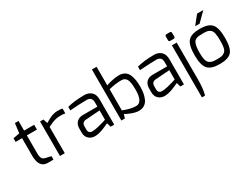

<svg xmlns="http://www.w3.org/2000/svg" viewBox="-78 -1537 3337 2559"><g transform="rotate(-30 1590.5 -257.5)"><path d="M20 -458V-514L119 -532L137 -680H193V-532H348V-458H193V-190Q193 -129 207 -105.5Q221 -82 250 -75Q332 -54 339 -54V-1H251Q119 -1 119 -190V-458Z M438 0V-531H490L512 -464Q517 -467 537.5 -479Q558 -491 564.5 -494.5Q571 -498 589 -507Q607 -516 617.5 -519.5Q628 -523 644.5 -528Q661 -533 677 -535Q693 -537 710 -537Q768 -537 784 -529V-456Q760 -462 710 -462Q672 -462 637.5 -454Q603 -446 582.5 -437Q562 -428 512 -404V0Z M844 -126V-187Q844 -248 879.5 -284Q915 -320 977 -320Q1076 -320 1141 -320Q1168 -320 1183.5 -320Q1199 -320 1199 -320Q1199 -349 1199 -369Q1199 -373 1199 -376Q1199 -379 1199 -381.5Q1199 -384 1199 -385.5Q1199 -387 1199 -387Q1199 -469 1117 -469Q1027 -469 861 -457V-511Q962 -539 1120 -541Q1121 -541 1123 -541Q1189 -541 1231 -502.5Q1273 -464 1273 -387V0H1218L1199 -64L1184 -57Q1170 -50 1146 -39.5Q1122 -29 1094 -18.5Q1066 -8 1034 -1Q1002 6 977 6Q920 6 882 -29Q844 -64 844 -126ZM918 -131Q918 -68 977 -68Q1013 -68 1068.5 -81Q1124 -94 1162 -106L1199 -119V-262L977 -246Q947 -243 932.5 -225Q918 -207 918 -181Z M1383 0V-785H1455V-499Q1500 -517 1557.5 -528Q1615 -539 1652 -539Q1706 -539 1742.5 -516Q1779 -493 1796.5 -450.5Q1814 -408 1820.5 -364.5Q1827 -321 1827 -263Q1827 -212 1819.5 -168.5Q1812 -125 1794 -83.5Q1776 -42 1740 -18Q1704 6 1652 6Q1606 6 1543.5 -17.5Q1481 -41 1456 -59L1436 0ZM1456 -114Q1569 -68 1652 -68Q1753 -68 1753 -263Q1753 -379 1728.5 -422Q1704 -465 1652 -465Q1556 -465 1456 -439Z M1917 -126V-187Q1917 -248 1952.5 -284Q1988 -320 2050 -320Q2149 -320 2214 -320Q2241 -320 2256.5 -320Q2272 -320 2272 -320Q2272 -349 2272 -369Q2272 -373 2272 -376Q2272 -379 2272 -381.5Q2272 -384 2272 -385.5Q2272 -387 2272 -387Q2272 -469 2190 -469Q2100 -469 1934 -457V-511Q2035 -539 2193 -541Q2194 -541 2196 -541Q2262 -541 2304 -502.5Q2346 -464 2346 -387V0H2291L2272 -64L2257 -57Q2243 -50 2219 -39.5Q2195 -29 2167 -18.5Q2139 -8 2107 -1Q2075 6 2050 6Q1993 6 1955 -29Q1917 -64 1917 -126ZM1991 -131Q1991 -68 2050 -68Q2086 -68 2141.5 -81Q2197 -94 2235 -106L2272 -119V-262L2050 -246Q2020 -243 2005.5 -225Q1991 -207 1991 -181Z M2456 -617V-671Q2456 -696 2480 -696H2530Q2553 -696 2553 -671V-617Q2553 -594 2530 -594H2480Q2456 -594 2456 -617ZM2467 270V-531H2541V4Q2541 12 2541 20Q2541 28 2541 35Q2541 186 2515 270Z M2863 -596 2969 -729H3065L2931 -596ZM2714 -54Q2663 -113 2663 -266Q2663 -419 2714 -478Q2765 -536 2898 -536Q3031 -536 3081 -476Q3131 -417 3131 -263Q3131 -109 3081 -52Q3031 5 2898 5Q2765 5 2714 -54ZM2743 -352Q2737 -315 2737 -254Q2737 -193 2747 -154Q2756 -115 2779 -97Q2803 -79 2827 -74Q2852 -69 2897 -69Q2943 -69 2969 -74Q2994 -79 3017 -98Q3039 -116 3048 -154Q3057 -193 3057 -261Q3057 -329 3049 -370Q3042 -411 3020 -432Q2998 -452 2973 -457Q2947 -462 2903 -462Q2859 -462 2837 -459Q2815 -456 2793 -445Q2771 -434 2761 -412Q2750 -390 2743 -352Z"/></g></svg>

Font: Mina
Style: Regular
Weight: 400
Version: Version 1.000